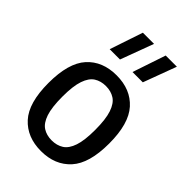

<svg xmlns="http://www.w3.org/2000/svg" viewBox="-240 -903 1008 1008"><g transform="rotate(45 264.0 -399.0)"><path d="M264 10Q160.5 10 99.8 -56.5Q39 -123 39 -271Q39 -419 99.2 -485.8Q159.5 -552.5 264 -552.5Q368.5 -552.5 429 -485.5Q489.5 -418.5 489.5 -271.5Q489.5 -124 428.8 -57Q368 10 264 10ZM264 -69.5Q302 -69.5 329.8 -87.2Q357.5 -105 372.2 -148.5Q387 -192 387 -269.5Q387 -349 372 -393.2Q357 -437.5 329.5 -455.2Q302 -473 264 -473Q226.5 -473 199 -455.5Q171.5 -438 156.5 -394.2Q141.5 -350.5 141.5 -272.5Q141.5 -193.5 156.2 -149.2Q171 -105 198.5 -87.2Q226 -69.5 264 -69.5ZM310.5 -623.5 372.5 -808H455.5L387 -623.5ZM141 -623.5 203 -808H286L217.5 -623.5Z"/></g></svg>

Font: Encode Sans SmCnd Md
Style: Regular
Weight: 500
Width: 4
Designer: Multiple Designers
Foundry: Impallari Type
Version: Version 3.002; ttfautohint (v1.8.3) -l 8 -r 50 -G 200 -x 14 